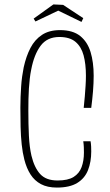

<svg xmlns="http://www.w3.org/2000/svg" viewBox="-20 -841 495 867"><path d="M237 6Q194 6 165 -9.5Q136 -25 118 -53Q100 -81 90 -120Q82 -151 78 -188.5Q74 -226 73 -268Q72 -310 72 -356Q72 -380 73 -404Q74 -428 75.5 -451Q77 -474 80 -495.5Q83 -517 87 -537Q98 -587 117.5 -624.5Q137 -662 169.5 -683.5Q202 -705 251 -705Q309 -705 342 -678.5Q375 -652 389 -606Q403 -560 403 -499Q403 -466 400 -429Q397 -392 392 -354H358Q361 -381 363 -406Q365 -431 366.5 -454.5Q368 -478 368 -499Q368 -552 357.5 -591Q347 -630 321 -652Q295 -674 248 -674Q193 -674 163.5 -634.5Q134 -595 121 -527Q117 -508 114.5 -486Q112 -464 110.5 -441Q109 -418 108.5 -393Q108 -368 108 -341Q108 -280 110.5 -228.5Q113 -177 122 -138Q135 -84 161.5 -55Q188 -26 240 -26Q287 -26 312.5 -42Q338 -58 348.5 -86.5Q359 -115 359 -152Q359 -163 358.5 -176.5Q358 -190 356 -203H389Q391 -191 391.5 -179.5Q392 -168 392 -157Q392 -110 377.5 -73Q363 -36 329 -15Q295 6 237 6ZM348 -742 243 -793 140 -744 132 -757 221 -821 265 -819 356 -759Z"/></svg>

Font: Truculenta Thin
Style: Regular
Weight: 250
Version: Version 1.002